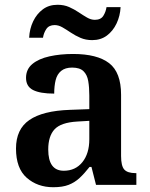

<svg xmlns="http://www.w3.org/2000/svg" viewBox="-20 -774 627 804"><path d="M203 10Q137 10 92 -29.5Q47 -69 47 -152Q47 -233 103 -271.5Q159 -310 272 -314L354 -317V-374Q354 -408 349.5 -434.5Q345 -461 329.5 -476Q314 -491 282 -491Q253 -491 236 -477Q219 -463 213 -438.5Q207 -414 207 -382Q148 -382 118.5 -397Q89 -412 89 -448Q89 -484 115.5 -506Q142 -528 187 -538Q232 -548 286 -548Q387 -548 437 -509.5Q487 -471 487 -377V-121Q487 -79 500.5 -64Q514 -49 548 -49H551V0H382L363 -75H355Q333 -47 313 -28.5Q293 -10 267.5 0Q242 10 203 10ZM247 -59Q296 -59 325 -95Q354 -131 354 -191V-268L303 -265Q235 -261 208.5 -232.5Q182 -204 182 -148Q182 -59 247 -59ZM366 -606Q339 -606 317 -615.5Q295 -625 276.5 -637.5Q258 -650 241.5 -659.5Q225 -669 209 -669Q185 -669 174 -652.5Q163 -636 160 -616H102Q104 -654 119 -685Q134 -716 159.5 -735Q185 -754 221 -754Q248 -754 269.5 -744.5Q291 -735 309.5 -722.5Q328 -710 344.5 -700.5Q361 -691 377 -691Q402 -691 412.5 -707.5Q423 -724 426 -744H485Q483 -707 468 -675.5Q453 -644 427.5 -625Q402 -606 366 -606Z"/></svg>

Font: Noto Serif Khojki SemiBold
Style: Regular
Weight: 600
Version: Version 2.003